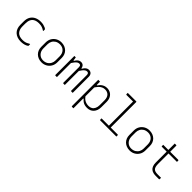

<svg xmlns="http://www.w3.org/2000/svg" viewBox="251 -2124 3698 3698"><g transform="rotate(45 2100.0 -275.0)"><path d="M337 -536Q379 -536 411 -528Q443 -520 464 -510Q485 -500 492 -492Q496 -488 497 -485.5Q498 -483 498 -479Q498 -470 498 -461Q498 -452 498 -443H486Q455 -464 421 -476.5Q387 -489 337 -489Q273 -489 231.5 -467.5Q190 -446 170 -403.5Q150 -361 150 -298V-221Q150 -175 162.5 -140.5Q175 -106 198 -83Q220 -61 253.5 -49Q287 -37 332 -37Q367 -37 393 -42.5Q419 -48 441 -58.5Q463 -69 486 -83H498Q498 -73 498 -64Q498 -55 498 -45Q498 -43 497.5 -41Q497 -39 495 -37Q483 -25 459 -14Q435 -3 402.5 3.5Q370 10 333 10Q279 10 236 -5.5Q193 -21 162.5 -50Q132 -79 116 -120.5Q100 -162 100 -214V-306Q100 -384 131.5 -435Q163 -486 216.5 -511Q270 -536 337 -536Z M900 -536Q949 -536 988.5 -520.5Q1028 -505 1056.5 -477Q1085 -449 1100 -411Q1115 -373 1115 -328V-207Q1115 -143 1086 -94Q1057 -45 1008 -17.5Q959 10 900 10Q851 10 811.5 -5.5Q772 -21 743.5 -49Q715 -77 700 -115Q685 -153 685 -198V-319Q685 -384 714 -432.5Q743 -481 792 -508.5Q841 -536 900 -536ZM909 -488Q852 -488 813.5 -464.5Q775 -441 755 -403Q735 -365 735 -319V-205Q735 -168 747.5 -136.5Q760 -105 782 -83Q802 -62 830 -50Q858 -38 891 -38Q948 -38 987 -62.5Q1026 -87 1045.5 -125.5Q1065 -164 1065 -207V-321Q1065 -360 1053 -391.5Q1041 -423 1019 -445Q999 -465 971 -476.5Q943 -488 909 -488Z M1740 0Q1734 0 1727.5 0Q1721 0 1714.5 0Q1708 0 1701 0Q1698 0 1695.5 -1.5Q1693 -3 1691.5 -5Q1690 -7 1690 -11Q1690 -53 1690 -95.5Q1690 -138 1690 -180.5Q1690 -223 1690 -265.5Q1690 -308 1690 -350.5Q1690 -393 1690 -435Q1690 -460 1679.5 -474.5Q1669 -489 1646 -489Q1624 -489 1603.5 -475.5Q1583 -462 1561 -434.5Q1539 -407 1512 -364L1509 -453H1536Q1552 -481 1569 -499Q1586 -517 1606 -526.5Q1626 -536 1650 -536Q1671 -536 1688 -529Q1705 -522 1716.5 -509Q1728 -496 1734 -478Q1740 -460 1740 -437Q1740 -395 1740 -352.5Q1740 -310 1740 -268Q1740 -226 1740 -183.5Q1740 -141 1740 -99Q1740 -74 1740 -49.5Q1740 -25 1740 0ZM1525 0Q1519 0 1512.5 0Q1506 0 1499.5 0Q1493 0 1486 0Q1483 0 1480.5 -1.5Q1478 -3 1476.5 -5Q1475 -7 1475 -11Q1475 -54 1475 -96.5Q1475 -139 1475 -181.5Q1475 -224 1475 -266Q1475 -308 1475 -350.5Q1475 -393 1475 -436Q1475 -453 1470.5 -464.5Q1466 -476 1456.5 -482.5Q1447 -489 1431 -489Q1409 -489 1388.5 -475.5Q1368 -462 1346 -434.5Q1324 -407 1297 -364L1296 -453H1321Q1337 -481 1354 -499Q1371 -517 1391.5 -526.5Q1412 -536 1436 -536Q1457 -536 1473.5 -529Q1490 -522 1501.5 -508.5Q1513 -495 1519 -477Q1525 -459 1525 -437Q1525 -382 1525 -327.5Q1525 -273 1525 -218.5Q1525 -164 1525 -109.5Q1525 -55 1525 0ZM1310 0Q1305 0 1300 0Q1295 0 1290.5 0Q1286 0 1281 0Q1276 0 1271 0Q1268 0 1266 -0.5Q1264 -1 1262.5 -2.5Q1261 -4 1260.5 -6Q1260 -8 1260 -11Q1260 -80 1260 -149Q1260 -218 1260 -287.5Q1260 -357 1260 -426Q1260 -462 1260 -488Q1260 -514 1260 -526Q1265 -526 1270 -526Q1275 -526 1279.5 -526Q1284 -526 1289 -526Q1294 -526 1299 -526Q1299 -526 1301 -514.5Q1303 -503 1305 -487.5Q1307 -472 1308.5 -460Q1310 -448 1310 -448Q1310 -396 1310 -324Q1310 -252 1310 -169Q1310 -86 1310 0Z M1910 -526Q1917 -526 1923.5 -526Q1930 -526 1936.5 -526Q1943 -526 1949 -526Q1953 -526 1955 -524.5Q1957 -523 1958.5 -521Q1960 -519 1960 -515Q1960 -426 1960 -336.5Q1960 -247 1960 -157.5Q1960 -68 1960 21.5Q1960 111 1960 200Q1954 200 1947.5 200Q1941 200 1934.5 200Q1928 200 1921 200Q1918 200 1915.5 198.5Q1913 197 1911.5 194.5Q1910 192 1910 189Q1910 112 1910 35Q1910 -42 1910 -118.5Q1910 -195 1910 -272Q1910 -349 1910 -426Q1910 -449 1910 -474.5Q1910 -500 1910 -526ZM2143 -536Q2196 -536 2237 -512.5Q2278 -489 2301.5 -445Q2325 -401 2325 -340V-196Q2325 -148 2311.5 -110Q2298 -72 2273 -45Q2248 -18 2214 -4Q2180 10 2139 10Q2103 10 2072.5 2Q2042 -6 2017.5 -23Q1993 -40 1972 -68H1945V-152Q1980 -90 2027.5 -63.5Q2075 -37 2134 -37Q2177 -37 2208.5 -56Q2240 -75 2257.5 -112.5Q2275 -150 2275 -203V-333Q2275 -372 2264.5 -402Q2254 -432 2234 -452Q2216 -470 2191 -479.5Q2166 -489 2134 -489Q2099 -489 2067 -474Q2035 -459 2005 -427Q1975 -395 1945 -342V-434H1972Q1993 -467 2018.5 -489.5Q2044 -512 2075 -524Q2106 -536 2143 -536Z M2480 -46H2919Q2923 -46 2925 -44.5Q2927 -43 2928.5 -41Q2930 -39 2930 -35Q2930 -29 2930 -23.5Q2930 -18 2930 -12Q2930 -6 2930 0H2491Q2488 0 2485.5 -1.5Q2483 -3 2481.5 -5Q2480 -7 2480 -11Q2480 -17 2480 -23Q2480 -29 2480 -34.5Q2480 -40 2480 -46ZM2490 -750Q2528 -750 2566 -750Q2604 -750 2642.5 -750Q2681 -750 2719 -750Q2723 -750 2725 -748.5Q2727 -747 2728.5 -745Q2730 -743 2730 -739Q2730 -650 2730 -560.5Q2730 -471 2730 -381.5Q2730 -292 2730 -202.5Q2730 -113 2730 -24H2672L2680 -34Q2680 -43 2680 -52.5Q2680 -62 2680 -71Q2680 -150 2680 -229Q2680 -308 2680 -387.5Q2680 -467 2680 -546Q2680 -625 2680 -704H2674Q2632 -704 2587.5 -704Q2543 -704 2501 -704Q2498 -704 2495.5 -705.5Q2493 -707 2491.5 -709.5Q2490 -712 2490 -715Q2490 -724 2490 -732.5Q2490 -741 2490 -750Z M3300 -536Q3349 -536 3388.5 -520.5Q3428 -505 3456.5 -477Q3485 -449 3500 -411Q3515 -373 3515 -328V-207Q3515 -143 3486 -94Q3457 -45 3408 -17.5Q3359 10 3300 10Q3251 10 3211.5 -5.5Q3172 -21 3143.5 -49Q3115 -77 3100 -115Q3085 -153 3085 -198V-319Q3085 -384 3114 -432.5Q3143 -481 3192 -508.5Q3241 -536 3300 -536ZM3309 -488Q3252 -488 3213.5 -464.5Q3175 -441 3155 -403Q3135 -365 3135 -319V-205Q3135 -168 3147.5 -136.5Q3160 -105 3182 -83Q3202 -62 3230 -50Q3258 -38 3291 -38Q3348 -38 3387 -62.5Q3426 -87 3445.5 -125.5Q3465 -164 3465 -207V-321Q3465 -360 3453 -391.5Q3441 -423 3419 -445Q3399 -465 3371 -476.5Q3343 -488 3309 -488Z M3680 -526H4089Q4094 -526 4097 -523Q4100 -520 4100 -515Q4100 -509 4100 -503.5Q4100 -498 4100 -492.5Q4100 -487 4100 -480H3691Q3688 -480 3686 -480.5Q3684 -481 3682.5 -482.5Q3681 -484 3680.5 -486Q3680 -488 3680 -491Q3680 -498 3680 -503.5Q3680 -509 3680 -514.5Q3680 -520 3680 -526ZM4100 -47Q4100 -38 4100 -29.5Q4100 -21 4100 -12Q4100 -6 4097.5 -3Q4095 0 4089 0Q4086 0 4076 0Q4066 0 4052.5 0Q4039 0 4025 0Q4011 0 4000 0Q3965 0 3933 -8Q3901 -16 3875.5 -36.5Q3850 -57 3835 -93.5Q3820 -130 3820 -187Q3820 -239 3820 -290.5Q3820 -342 3820 -393.5Q3820 -445 3820 -496.5Q3820 -548 3820 -600Q3820 -625 3820 -650Q3820 -675 3820 -700Q3830 -700 3839.5 -700Q3849 -700 3859 -700Q3863 -700 3865 -698.5Q3867 -697 3868.5 -695Q3870 -693 3870 -689Q3870 -628 3870 -566.5Q3870 -505 3870 -443.5Q3870 -382 3870 -320.5Q3870 -259 3870 -197Q3870 -153 3878 -123.5Q3886 -94 3903 -77Q3919 -61 3944.5 -54Q3970 -47 4007 -47Q4021 -47 4035 -47Q4049 -47 4063 -47Q4077 -47 4090 -47Z"/></g></svg>

Font: Recursive Monospace Light
Style: Regular
Weight: 300
Version: Version 1.047